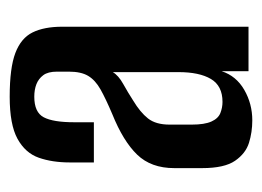

<svg xmlns="http://www.w3.org/2000/svg" viewBox="-94 -452 553 406"><g transform="rotate(-90 183.0 -248.5)"><path d="M132 8Q107 8 84.5 1Q62 -6 46.5 -28.5Q31 -51 31 -98V-157Q31 -206 59.5 -235.5Q88 -265 145 -288Q178 -302 197.5 -313Q217 -324 226 -339Q235 -354 235 -380V-405Q235 -424 227.5 -434Q220 -444 208.5 -448.5Q197 -453 182 -453Q149 -453 138.5 -433Q128 -413 128 -369V-327H43V-378Q43 -415 53 -443.5Q63 -472 93 -488.5Q123 -505 182 -505Q243 -505 274.5 -493Q306 -481 318 -456.5Q330 -432 330 -394V0H236V-57Q226 -26 196.5 -9Q167 8 132 8ZM171 -55Q205 -55 219.5 -79.5Q234 -104 234 -148V-287Q227 -275 209 -265Q191 -255 174 -244Q149 -229 136 -212.5Q123 -196 123 -167V-120Q123 -93 129.5 -78.5Q136 -64 147.5 -59.5Q159 -55 171 -55Z"/></g></svg>

Font: Alumni Sans SemiBold
Style: Regular
Weight: 600
Designer: Robert E. Leuschke
Foundry: Robert E. Leuschke
Version: Version 1.018